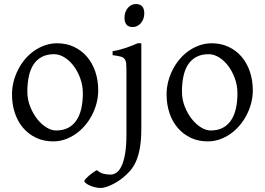

<svg xmlns="http://www.w3.org/2000/svg" viewBox="-20 -682 1305 946"><path d="M388.2 -222.2Q388.2 -260.7 375.5 -295.7Q362.8 -330.6 342.8 -357.2Q322.8 -383.8 297.4 -399.4Q272 -415 247.1 -415Q210 -415 184.6 -400.9Q159.2 -386.7 143.8 -362.1Q128.4 -337.4 121.6 -303.7Q114.7 -270 114.7 -231Q114.7 -192.4 128.4 -157.5Q142.1 -122.6 162.8 -96.2Q183.6 -69.8 208.5 -54.4Q233.4 -39.1 255.9 -39.1Q290.5 -39.1 315.4 -52Q340.3 -64.9 356.4 -88.9Q372.6 -112.8 380.4 -146.5Q388.2 -180.2 388.2 -222.2ZM463.9 -236.8Q463.9 -204.1 455.6 -172.9Q447.3 -141.6 432.6 -113.8Q418 -85.9 397.5 -62.3Q377 -38.6 352.3 -21.5Q327.6 -4.4 299.8 5.1Q272 14.6 242.2 14.6Q195.8 14.6 158.4 -2.9Q121.1 -20.5 94.5 -51.3Q67.9 -82 53.5 -124.5Q39.1 -167 39.1 -216.8Q39.1 -249 47.1 -280.3Q55.2 -311.5 69.6 -339.6Q84 -367.7 104.2 -391.4Q124.5 -415 149.2 -432.1Q173.8 -449.2 202.4 -459Q231 -468.8 261.2 -468.8Q307.1 -468.8 344.5 -451.2Q381.8 -433.6 408.4 -402.6Q435.1 -371.6 449.5 -329.1Q463.9 -286.6 463.9 -236.8Z M676.3 -48.3Q676.3 7.8 669.2 47.1Q662.1 86.4 649.7 114Q637.2 141.6 620.1 160.6Q603 179.7 583.5 195.3Q570.3 205.6 555.7 214.6Q541 223.6 526.4 230.2Q511.7 236.8 498.8 240.5Q485.8 244.1 476.6 244.1Q461.4 244.1 447 240.5Q432.6 236.8 421.1 231.4Q409.7 226.1 402.6 220.2Q395.5 214.4 395.5 210.4Q395.5 206.1 402.6 198.5Q409.7 190.9 419.4 182.6Q429.2 174.3 439.7 167Q450.2 159.7 457.5 156.2Q473.1 169.9 489.7 174.1Q506.3 178.2 524.9 178.2Q539.1 178.2 553 169.2Q566.9 160.2 578.1 137.7Q589.4 115.2 596.2 76.7Q603 38.1 603 -21V-327.1Q603 -352.1 601.8 -367.2Q600.6 -382.3 594.2 -390.9Q587.9 -399.4 574 -403.3Q560.1 -407.2 534.7 -410.2V-429.7Q555.2 -433.1 571 -437.5Q586.9 -441.9 601.3 -446.5Q615.7 -451.2 629.2 -456.8Q642.6 -462.4 658.2 -468.8H676.3ZM690.9 -615.7Q690.9 -602.1 686.5 -589.8Q682.1 -577.6 674.6 -568.6Q667 -559.6 656.7 -554.2Q646.5 -548.8 634.8 -548.8Q612.8 -548.8 603 -561Q593.3 -573.2 593.3 -595.7Q593.3 -609.4 597.7 -621.6Q602.1 -633.8 609.6 -642.8Q617.2 -651.9 627.4 -657Q637.7 -662.1 649.4 -662.1Q690.9 -662.1 690.9 -615.7Z M1149.9 -222.2Q1149.9 -260.7 1137.2 -295.7Q1124.5 -330.6 1104.5 -357.2Q1084.5 -383.8 1059.1 -399.4Q1033.7 -415 1008.8 -415Q971.7 -415 946.3 -400.9Q920.9 -386.7 905.5 -362.1Q890.1 -337.4 883.3 -303.7Q876.5 -270 876.5 -231Q876.5 -192.4 890.1 -157.5Q903.8 -122.6 924.6 -96.2Q945.3 -69.8 970.2 -54.4Q995.1 -39.1 1017.6 -39.1Q1052.2 -39.1 1077.1 -52Q1102.1 -64.9 1118.2 -88.9Q1134.3 -112.8 1142.1 -146.5Q1149.9 -180.2 1149.9 -222.2ZM1225.6 -236.8Q1225.6 -204.1 1217.3 -172.9Q1209 -141.6 1194.3 -113.8Q1179.7 -85.9 1159.2 -62.3Q1138.7 -38.6 1114 -21.5Q1089.4 -4.4 1061.5 5.1Q1033.7 14.6 1003.9 14.6Q957.5 14.6 920.2 -2.9Q882.8 -20.5 856.2 -51.3Q829.6 -82 815.2 -124.5Q800.8 -167 800.8 -216.8Q800.8 -249 808.8 -280.3Q816.9 -311.5 831.3 -339.6Q845.7 -367.7 866 -391.4Q886.2 -415 910.9 -432.1Q935.5 -449.2 964.1 -459Q992.7 -468.8 1022.9 -468.8Q1068.8 -468.8 1106.2 -451.2Q1143.6 -433.6 1170.2 -402.6Q1196.8 -371.6 1211.2 -329.1Q1225.6 -286.6 1225.6 -236.8Z"/></svg>

Font: Gentium Plus Phon
Style: Regular
Weight: 400
Designer: J. Victor Gaultney, Annie Olsen, Iska Routamaa, Becca Hirsbrunner
Foundry: SIL International
Version: Version 5.000